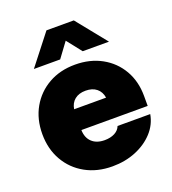

<svg xmlns="http://www.w3.org/2000/svg" viewBox="-136 -839 855 954"><g transform="rotate(-20 291.5 -362.0)"><path d="M296.4 11.7Q216.3 11.7 154.3 -22.7Q92.3 -57.1 57.4 -118.2Q22.5 -179.2 22.5 -257.8Q22.5 -336.9 57.1 -397.7Q91.8 -458.5 152.6 -492.9Q213.4 -527.3 292.5 -527.3Q371.6 -527.3 432.6 -493.7Q493.7 -460 528.1 -400.4Q562.5 -340.8 562.5 -263.2V-210.9H211.9Q212.9 -169.9 237.3 -147Q261.7 -124 304.2 -124Q335.4 -124 357.7 -135.7Q379.9 -147.5 387.7 -168.5H560.5Q551.3 -115.7 514.2 -75.2Q477.1 -34.7 420.7 -11.5Q364.3 11.7 296.4 11.7ZM213.4 -320.3H382.3Q377.4 -352.1 355.5 -369.9Q333.5 -387.7 297.9 -387.7Q262.2 -387.7 240.2 -369.9Q218.3 -352.1 213.4 -320.3ZM232.9 -576.7H94.2V-577.1L218.3 -735.8H362.8L490.7 -577.1V-576.7H352.1L290.5 -654.8Z"/></g></svg>

Font: Inter Display Black
Style: Regular
Weight: 900
Designer: Rasmus Andersson
Foundry: rsms
Version: Version 4.000;git-a52131595